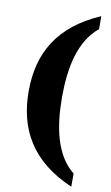

<svg xmlns="http://www.w3.org/2000/svg" viewBox="-100 -827 589 1020"><g transform="rotate(10 194.5 -317.0)"><path d="M361 143V72C259 -9 230 -159 230 -318C230 -476 259 -624 361 -707V-777C138 -681 50 -523 50 -318C50 -113 138 47 361 143Z"/></g></svg>

Font: Noto Serif Khmer Condensed Black
Style: Regular
Weight: 900
Width: 3
Designer: Danh Hong and the Monotype Design Team
Foundry: Monotype Imaging Inc.
Version: Version 2.004